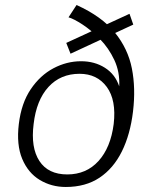

<svg xmlns="http://www.w3.org/2000/svg" viewBox="-20 -733 601 765"><path d="M242 12Q185 12 138.5 -16Q92 -44 68.5 -100Q45 -156 55 -239Q65 -322 102.5 -377.5Q140 -433 193 -461Q246 -489 303 -489Q357 -489 398 -463Q439 -437 455 -389Q458 -446 435.5 -494Q413 -542 378 -577.5Q343 -613 308.5 -635.5Q274 -658 253 -664L285 -713Q385 -668 437.5 -603.5Q490 -539 505.5 -460Q521 -381 510 -289Q499 -197 465.5 -129.5Q432 -62 376.5 -25Q321 12 242 12ZM248 -38Q324 -38 372.5 -91.5Q421 -145 433 -239Q444 -334 405.5 -386.5Q367 -439 297 -439Q221 -439 173 -386.5Q125 -334 114 -239Q102 -145 137 -91.5Q172 -38 248 -38ZM261 -519 244 -562 496 -678 511 -635Z"/></svg>

Font: Inclusive Sans Light
Style: Italic
Weight: 300
Italic angle: -7°
Designer: Olivia King
Foundry: Olivia King
Version: Version 2.004